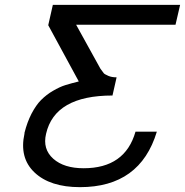

<svg xmlns="http://www.w3.org/2000/svg" viewBox="-20 -749 763 792"><path d="M394 -466Q396 -463 408 -447Q411 -443 427 -436Q441 -430 461 -430L444 -355Q206 -355 170 -197Q155 -134 200 -94Q244 -55 325 -55Q496 -55 539 -206H627Q558 23 310 23Q186 23 122 -38Q59 -98 81 -198V-201Q92 -245 110 -280Q129 -316 149 -336Q172 -359 198 -374Q227 -391 250 -398Q276 -406 305 -413L179 -645L198 -729H723L704 -647H294Z"/></svg>

Font: Miedinger
Style: Italic
Weight: 400
Italic angle: -13°
Version: Version 001.000